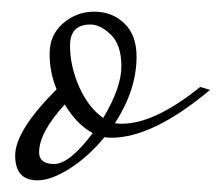

<svg xmlns="http://www.w3.org/2000/svg" viewBox="-20 -298 380 329"><path d="M189 -86Q245 -86 323 -149L340 -144Q242 -62 171 -62Q163 -62 159 -63Q132 -30 100 -9.5Q68 11 44 11Q6 11 6 -31.5Q6 -74 77 -145Q65 -174 65 -206Q65 -238 88 -258Q111 -278 141.5 -278Q172 -278 193 -258Q214 -238 214 -201Q214 -144 177 -87Q181 -86 189 -86ZM157 -96Q188 -148 188 -184.5Q188 -221 170 -238.5Q152 -256 135 -256Q100 -256 100 -220Q100 -184 116 -148.5Q132 -113 157 -96ZM47 -37Q47 -17 73 -17Q99 -17 139 -70Q112 -84 91 -119Q47 -71 47 -37Z"/></svg>

Font: Mrs Saint Delafield
Style: Regular
Weight: 400
Designer: Alejandro Paul
Foundry: Alejandro Paul
Version: Version 1.001